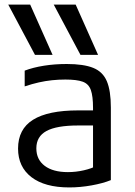

<svg xmlns="http://www.w3.org/2000/svg" viewBox="-20 -810 590 840"><path d="M133 -570 16 -790H112L210 -570ZM332 -570 215 -790H311L409 -570ZM283 10Q176 10 117.5 -35Q59 -80 59 -160Q59 -245 124.5 -286Q190 -327 322 -327H423V-261H321Q228 -261 183.5 -237Q139 -213 139 -161Q139 -112 175.5 -84.5Q212 -57 277 -57Q312 -57 347 -65Q382 -73 405 -86L387 -42V-338Q387 -389 377.5 -416Q368 -443 342 -452.5Q316 -462 266 -462Q236 -462 207.5 -459Q179 -456 150 -449.5Q121 -443 88 -432V-501Q125 -515 172 -522.5Q219 -530 272 -530Q346 -530 388 -513Q430 -496 447.5 -454.5Q465 -413 465 -340V-22Q431 -8 381 1Q331 10 283 10Z"/></svg>

Font: M PLUS Code Latin SemiExpanded
Style: Regular
Weight: 400
Width: 6
Designer: Coji Morishita
Foundry: UNDERFOREST DESIGN
Version: Version 1.002; ttfautohint (v1.8.3)